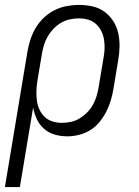

<svg xmlns="http://www.w3.org/2000/svg" viewBox="-46 -548 566 783"><path d="M-26 215 66 -338Q70 -362 78 -386.5Q86 -411 99.5 -434Q113 -457 132.5 -475.5Q152 -494 175.5 -506Q199 -518 225 -523Q251 -528 275 -528Q304 -528 331 -522Q358 -516 379.5 -500.5Q401 -485 415.5 -462.5Q430 -440 436 -413.5Q442 -387 441.5 -359Q441 -331 436 -302L416 -182Q412 -159 405 -136Q398 -113 386.5 -91Q375 -69 359 -49.5Q343 -30 321.5 -17Q300 -4 276 2Q252 8 229 8Q202 8 177.5 1Q153 -6 134 -22.5Q115 -39 104.5 -61.5Q94 -84 89 -109L35 215ZM206 -47Q224 -47 243 -51Q262 -55 278.5 -65Q295 -75 309 -89Q323 -103 332.5 -120Q342 -137 347.5 -155Q353 -173 356 -191L376 -311Q380 -331 380.5 -350Q381 -369 378 -387.5Q375 -406 366.5 -422.5Q358 -439 344.5 -451Q331 -463 313 -468Q295 -473 275 -473Q257 -473 238.5 -469Q220 -465 203 -455Q186 -445 172.5 -431Q159 -417 149 -400Q139 -383 133.5 -365Q128 -347 125 -329L106 -215Q103 -195 102.5 -175.5Q102 -156 104.5 -137Q107 -118 115 -101Q123 -84 136 -71.5Q149 -59 167.5 -53Q186 -47 206 -47Z"/></svg>

Font: Iosevka Term Curly Lt Obl
Style: Regular
Weight: 300
Italic angle: -9°
Designer: Belleve Invis
Foundry: Belleve Invis
Version: Version 32.3.0